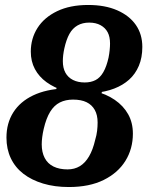

<svg xmlns="http://www.w3.org/2000/svg" viewBox="-20 -743 600 773"><path d="M252 -61Q280 -61 301.5 -74Q323 -87 338.5 -113.5Q354 -140 363 -179Q369 -199 371 -216.5Q373 -234 373 -250Q373 -280 361.5 -300.5Q350 -321 328.5 -331.5Q307 -342 274 -342Q244 -342 221 -330.5Q198 -319 182 -293Q166 -267 156 -224Q152 -207 150 -191Q148 -175 148 -162Q148 -130 160 -107Q172 -84 195.5 -72.5Q219 -61 252 -61ZM321 -411Q346 -411 364.5 -420.5Q383 -430 396 -452.5Q409 -475 417 -511Q420 -526 421.5 -541Q423 -556 423 -568Q423 -595 413.5 -613Q404 -631 385 -641.5Q366 -652 339 -652Q312 -652 292 -640.5Q272 -629 259.5 -606.5Q247 -584 239 -548Q236 -534 234.5 -521.5Q233 -509 233 -497Q233 -469 243.5 -450Q254 -431 274 -421Q294 -411 321 -411ZM257 10Q200 10 153.5 -4Q107 -18 74 -43.5Q41 -69 23.5 -106Q6 -143 6 -189Q6 -247 33.5 -290.5Q61 -334 113.5 -359Q166 -384 240 -387L204 -374L210 -398L240 -377Q198 -390 167.5 -412Q137 -434 120.5 -465Q104 -496 104 -535Q104 -588 131 -630.5Q158 -673 210 -698Q262 -723 335 -723Q403 -723 452 -701.5Q501 -680 527 -642.5Q553 -605 553 -554Q553 -511 539 -478Q525 -445 500 -422.5Q475 -400 440 -386.5Q405 -373 362 -369L393 -382L386 -358L361 -376Q407 -365 442 -341Q477 -317 496 -283Q515 -249 515 -205Q515 -144 485 -95.5Q455 -47 397.5 -18.5Q340 10 257 10Z"/></svg>

Font: Roboto Serif SemiBold
Style: Italic
Weight: 600
Italic angle: -10°
Version: Version 1.007